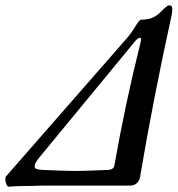

<svg xmlns="http://www.w3.org/2000/svg" viewBox="-39 -697 667 721"><path d="M-19 -25Q-19 -30 -17 -34L437 -553Q453 -571 470 -599Q476 -609 481.5 -616Q487 -623 490 -623Q514 -623 531 -629.5Q548 -636 562 -650Q567 -655 575.5 -663Q584 -671 588.5 -674Q593 -677 598 -677Q608 -677 608 -661Q608 -649 604 -633Q537 -328 487 -33Q485 -19 475 -9.5Q465 0 449 0H126Q101 0 89 1Q29 1 -4 4Q-11 5 -15 -4.5Q-19 -14 -19 -25ZM245 -55Q277 -55 369 -59Q387 -61 390 -73Q432 -311 488 -534Q491 -546 490.5 -550.5Q490 -555 486 -555Q480 -555 469 -543L109 -106Q91 -84 91 -73Q91 -65 98 -62.5Q105 -60 120 -59Q212 -55 245 -55Z"/></svg>

Font: EB Garamond Medium
Style: Italic
Weight: 500
Italic angle: -17.2°
Designer: Georg Duffner and Octavio Pardo
Foundry: Georg Duffner
Version: Version 1.000